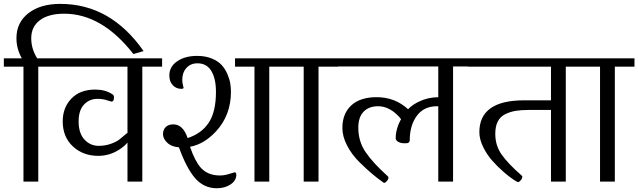

<svg xmlns="http://www.w3.org/2000/svg" viewBox="-33 -958 3367 1013"><path d="M168.9 0V-606.4H272.5V-650.4H163.1Q131.8 -700.2 131.8 -755.9Q131.8 -817.4 177.7 -851.6Q223.6 -885.7 305.7 -885.7Q504.9 -885.7 670.9 -672.9L724.6 -688.5Q550.8 -937.5 285.2 -937.5Q179.7 -937.5 116.7 -888.2Q53.7 -838.9 53.7 -755.9Q53.7 -701.2 82 -650.4H-12.7V-606.4H90.8V0Z M717.8 0V-606.4H822.3V-650.4H247.1V-606.4H639.6V-256.8Q635.7 -254.9 627 -247.1Q614.3 -236.3 598.1 -223.1Q582 -210 551.8 -199.2Q521.5 -188.5 487.3 -188.5Q443.4 -188.5 412.6 -221.7Q381.8 -254.9 381.8 -317.4Q381.8 -376 410.2 -406.2Q438.5 -436.5 481.4 -436.5Q508.8 -436.5 530.8 -429.2Q552.7 -421.9 554.7 -421.9Q568.4 -421.9 568.4 -444.3Q568.4 -456.1 559.6 -460.9Q522.5 -485.4 469.7 -485.4Q389.6 -485.4 343.8 -438Q297.9 -390.6 297.9 -317.4Q297.9 -235.4 351.6 -185.5Q405.3 -135.7 485.4 -135.7Q546.9 -135.7 599.6 -170.9Q627 -189.5 639.6 -206.1V0Z M1213.9 -36.1Q1213.9 -48.8 1204.1 -48.8Q1202.1 -48.8 1176.8 -40.5Q1151.4 -32.2 1127 -32.2Q1063.5 -32.2 1026.4 -73.2Q995.1 -108.4 969.7 -183.6Q1043.9 -197.3 1106.4 -264.6Q1185.5 -349.6 1185.5 -474.6Q1185.5 -497.1 1181.6 -519.5Q1177.7 -542 1166 -568.8Q1154.3 -595.7 1135.7 -615.7Q1117.2 -635.7 1084 -649.4Q1050.8 -663.1 1006.8 -663.1Q943.4 -663.1 901.9 -634.8Q860.4 -606.4 860.4 -559.6Q860.4 -528.3 878.4 -508.8Q896.5 -489.3 922.9 -489.3Q935.5 -489.3 935.5 -495.1Q935.5 -496.1 932.1 -509.3Q928.7 -522.5 928.7 -537.1Q928.7 -575.2 950.7 -599.6Q972.7 -624 1008.8 -624Q1057.6 -624 1082 -583.5Q1106.4 -543 1106.4 -473.6Q1106.4 -369.1 1068.8 -311.5Q1031.2 -253.9 957 -229.5Q932.6 -301.8 881.8 -301.8Q855.5 -301.8 841.3 -287.6Q827.1 -273.4 827.1 -251Q827.1 -223.6 853.5 -201.2Q875 -183.6 911.1 -180.7Q950.2 -72.3 995.1 -19.5Q1042 35.2 1110.4 35.2Q1154.3 35.2 1184.1 14.6Q1213.9 -5.9 1213.9 -36.1ZM1387.7 0V-606.4H1492.2V-650.4H1207V-606.4H1309.6V0Z M1647.5 0V-606.4H1751V-650.4H1465.8V-606.4H1569.3V0Z M2460.9 -607.4V-650.4H1725.6V-607.4H2279.3V-445.3Q2225.6 -444.3 2181.6 -423.8Q2144.5 -407.2 2120.1 -381.8Q2050.8 -445.3 1954.1 -445.3Q1867.2 -445.3 1820.3 -401.9Q1773.4 -358.4 1773.4 -283.2Q1773.4 -237.3 1798.8 -189Q1824.2 -140.6 1864.7 -101.1Q1905.3 -61.5 1933.6 -38.1Q1961.9 -14.6 1988.3 3.9Q1991.2 6.8 1994.1 6.8Q2000 6.8 2008.3 -2.9Q2016.6 -12.7 2016.6 -21.5Q2016.6 -25.4 2011.7 -29.3Q1934.6 -98.6 1896 -155.3Q1857.4 -211.9 1857.4 -284.2Q1857.4 -339.8 1885.3 -368.7Q1913.1 -397.5 1961.9 -397.5Q2006.8 -397.5 2048.8 -364.3Q2068.4 -348.6 2083 -329.1Q2074.2 -313.5 2068.4 -298.8Q2054.7 -262.7 2054.7 -229.5Q2054.7 -216.8 2068.4 -209.5Q2082 -202.1 2099.6 -202.1Q2110.4 -202.1 2115.2 -202.6Q2120.1 -203.1 2124.5 -207Q2128.9 -210.9 2128.9 -218.8Q2128.9 -295.9 2166 -346.7Q2203.1 -397.5 2272.5 -397.5Q2275.4 -397.5 2279.3 -397.5V0H2357.4V-607.4Z M2722.7 -25.4Q2722.7 -29.3 2717.8 -33.2Q2648.4 -93.8 2614.3 -141.6Q2580.1 -189.5 2580.1 -252Q2580.1 -292 2593.8 -317.9Q2607.4 -343.8 2634.3 -356.4Q2661.1 -369.1 2689.5 -373.5Q2717.8 -377.9 2756.8 -377.9H2874V0H2952.1V-606.4H3055.7V-650.4H2435.5V-606.4H2874V-428.7H2732.4Q2496.1 -428.7 2496.1 -260.7Q2496.1 -223.6 2516.1 -182.6Q2536.1 -141.6 2564.5 -109.9Q2592.8 -78.1 2623 -51.8Q2653.3 -25.4 2674.8 -11.2Q2696.3 2.9 2700.2 2.9Q2706.1 2.9 2714.4 -6.8Q2722.7 -16.6 2722.7 -25.4Z M3210.9 0V-606.4H3314.5V-650.4H3029.3V-606.4H3132.8V0Z"/></svg>

Font: Kurale
Style: Regular
Weight: 400
Version: 1.0; ttfautohint (v1.3)